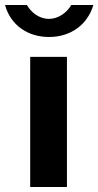

<svg xmlns="http://www.w3.org/2000/svg" viewBox="-55 -743 391 763"><path d="M316 -723H228C211 -693 177 -668 140 -668C99 -668 68 -695 52 -723H-35C-12 -641 57 -596 140 -596C226 -596 293 -645 316 -723ZM211 -517H65V0H211Z"/></svg>

Font: United Sans
Style: Bold
Weight: 700
Designer: Pablo Impallari, Rodrigo Fuenzalida (Modified by Dan O. Williams)
Version: Version 1.000;PS 001.000;hotconv 1.0.88;makeotf.lib2.5.64775